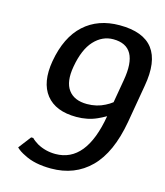

<svg xmlns="http://www.w3.org/2000/svg" viewBox="-108 -793 761 885"><g transform="rotate(15 272.0 -350.0)"><path d="M218 10Q139 10 89 -17Q63 -29 47 -45L93 -105H103Q113 -94 133 -82Q173 -60 220 -60Q367 -60 406 -290Q385 -278 367 -270Q323 -250 269 -250Q170 -250 124.5 -307.5Q79 -365 97 -470Q118 -589 184.5 -649.5Q251 -710 354 -710Q580 -710 537 -470L506 -290Q479 -137 405 -63.5Q331 10 218 10ZM301 -320Q348 -320 386 -340Q404 -349 418 -360L437 -470Q467 -640 342 -640Q290 -640 251 -598Q212 -556 197 -470Q184 -396 212 -358Q240 -320 301 -320Z"/></g></svg>

Font: Scada
Style: Italic
Weight: 400
Italic angle: -10°
Designer: Jovanny Lemonad
Foundry: Jovanny Lemonad
Version: Version 4.100;PS 004.100;hotconv 1.0.88;makeotf.lib2.5.64775